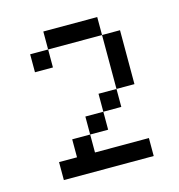

<svg xmlns="http://www.w3.org/2000/svg" viewBox="-82 -573 601 645"><g transform="rotate(-15 219.0 -250.0)"><path d="M125 -500V-437.5H312.5V-500ZM312.5 -437.5V-250H375V-437.5ZM312.5 -250H250V-187.5H312.5ZM250 -187.5H187.5V-125H250ZM187.5 -125H125V-62.5H62.5V0H375V-62.5H187.5ZM125 -437.5H62.5V-375H125Z"/></g></svg>

Font: Medodica
Style: Regular
Weight: 400
Version: Version 001.000